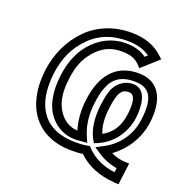

<svg xmlns="http://www.w3.org/2000/svg" viewBox="-142 -810 999 1054"><g transform="rotate(20 357.5 -282.5)"><path d="M712 -258C730 -404 676 -490 561 -490C421 -490 356 -392 339 -253C331 -191 336 -132 352 -79C299 -83 262 -108 233 -159C210 -202 202 -256 212 -330C220 -401 241 -454 277 -495V-496C321 -548 369 -571 433 -571C483 -571 515 -559 538 -534L554 -517L573 -534L629 -584L651 -604L632 -621C587 -664 523 -686 449 -686C348 -686 259 -651 192 -584V-583C127 -518 86 -430 73 -329C47 -117 149 35 359 35C384 35 406 34 424 31C478 83 551 113 639 119L665 121L668 94L678 18L681 -6L657 -7C628 -8 601 -15 574 -28C643 -78 699 -158 712 -258ZM662 -258C649 -156 591 -87 516 -48L476 -27L509 -5C546 20 586 35 625 41L622 66C551 57 497 31 454 -14L445 -23L432 -20C416 -17 395 -15 365 -15C179 -15 100 -135 123 -329C135 -422 168 -493 225 -550V-551C283 -609 352 -636 443 -636C498 -636 540 -624 575 -599L560 -586C530 -609 488 -621 439 -621C363 -621 292 -587 240 -525C198 -476 171 -408 162 -330C152 -250 161 -181 188 -131C225 -65 286 -29 360 -29H361H362L387 -31L426 -34L411 -68C388 -123 380 -183 389 -253C405 -379 445 -440 555 -440C645 -440 678 -388 662 -258ZM487 -109C471 -147 467 -193 474 -253C480 -300 487 -328 495 -343C508 -367 520 -374 547 -374C585 -374 589 -322 581 -257C572 -183 538 -137 487 -109ZM481 -53C557 -85 618 -158 631 -257C639 -327 632 -424 553 -424C512 -424 473 -401 452 -363C439 -341 430 -302 424 -253C415 -176 424 -110 451 -62L461 -45L481 -53Z"/></g></svg>

Font: Gamestation Text Outline
Style: Italic
Weight: 400
Designer: Jonas Hecksher
Foundry: Jonas Hecksher, Playtypeª, e-types AS
Version: Version 1.003